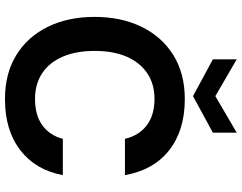

<svg xmlns="http://www.w3.org/2000/svg" viewBox="-120 -841 973 773"><g transform="rotate(90 366.5 -454.5)"><path d="M379 12Q276 12 202 -33.5Q128 -79 88 -160.5Q48 -242 48 -349Q48 -456 88 -538Q128 -620 202 -666Q276 -712 379 -712Q505 -712 585 -649Q665 -586 685 -471H539Q526 -527 485 -558.5Q444 -590 378 -590Q318 -590 274.5 -560.5Q231 -531 208 -477.5Q185 -424 185 -349Q185 -275 208 -221Q231 -167 274.5 -138Q318 -109 378 -109Q444 -109 484.5 -138.5Q525 -168 539 -221H685Q665 -112 585 -50Q505 12 379 12ZM367 -745 219 -825V-921L367 -835L514 -921V-825Z"/></g></svg>

Font: DM Sans 10pt
Style: Bold
Weight: 700
Version: Version 4.004;gftools[0.9.30]